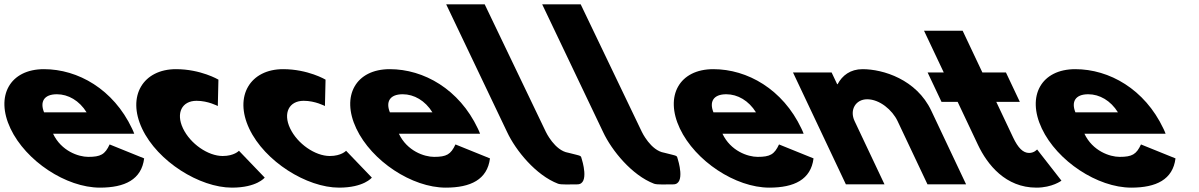

<svg xmlns="http://www.w3.org/2000/svg" viewBox="-146 -845 5496 880"><path d="M469.3 -232C467.5 -238 462.3 -249 459 -256C373.9 -436 211.4 -528 55.4 -528C-99.6 -528 -168.9 -406 -98 -256C-27.6 -107 157.1 15 312.1 15C426.1 15 502.6 -22 514.7 -119L356.5 -183C335.2 -137 315.4 -126 258.4 -126C213.4 -126 134.7 -153 97.3 -232ZM56 -330C36.8 -377 53.8 -413 114.8 -413C166.8 -413 217.5 -384 251 -330Z M754.9 -383C807.9 -383 852.3 -359 852.3 -359L855.1 -480C855.1 -480 774.4 -528 660.4 -528C511.4 -528 434.1 -406 505.5 -255C576.4 -105 769.1 15 917.1 15C1031.1 15 1067.3 -31 1067.3 -31L949.2 -154C949.2 -154 927.5 -130 874.5 -130C807.5 -130 726.1 -186 692.5 -257C659.4 -327 687.9 -383 754.9 -383Z M1245.9 -383C1298.9 -383 1343.3 -359 1343.3 -359L1346.1 -480C1346.1 -480 1265.4 -528 1151.4 -528C1002.4 -528 925.1 -406 996.5 -255C1067.4 -105 1260.1 15 1408.1 15C1522.1 15 1558.3 -31 1558.3 -31L1440.2 -154C1440.2 -154 1418.5 -130 1365.5 -130C1298.5 -130 1217.1 -186 1183.5 -257C1150.4 -327 1178.9 -383 1245.9 -383Z M2054.3 -232C2052.5 -238 2047.3 -249 2044 -256C1958.9 -436 1796.4 -528 1640.4 -528C1485.4 -528 1416.1 -406 1487 -256C1557.4 -107 1742.1 15 1897.1 15C2011.1 15 2087.6 -22 2099.7 -119L1941.5 -183C1920.2 -137 1900.4 -126 1843.4 -126C1798.4 -126 1719.7 -153 1682.3 -232ZM1641 -330C1621.8 -377 1638.8 -413 1699.8 -413C1751.8 -413 1802.5 -384 1836 -330Z M1899.1 -825 2178.1 -240C2218 -154.6 2310.6 -41.6 2411.7 -3C2425.5 2.3 2468.1 0 2500.2 0C2557.8 -0.3 2520.7 -115 2520.7 -115C2514.6 -134 2524.1 -128 2458.4 -145C2396.5 -154.7 2356.1 -240 2356.1 -240L2075.6 -825Z M2339.1 -825 2618.1 -240C2658 -154.6 2750.6 -41.6 2851.7 -3C2865.5 2.3 2908.1 0 2940.2 0C2997.8 -0.3 2960.7 -115 2960.7 -115C2954.6 -134 2964.1 -128 2898.4 -145C2836.5 -154.7 2796.1 -240 2796.1 -240L2515.6 -825Z M3537.3 -232C3535.5 -238 3530.3 -249 3527 -256C3441.9 -436 3279.4 -528 3123.4 -528C2968.4 -528 2899.1 -406 2970 -256C3040.4 -107 3225.1 15 3380.1 15C3494.1 15 3570.6 -22 3582.7 -119L3424.5 -183C3403.2 -137 3383.4 -126 3326.4 -126C3281.4 -126 3202.7 -153 3165.3 -232ZM3124 -330C3104.8 -377 3121.8 -413 3182.8 -413C3234.8 -413 3285.5 -384 3319 -330Z M3731 0H3908L3770.9 -290C3746.8 -341 3775.6 -390 3828.6 -390C3885.6 -390 3943.8 -341 3967.9 -290L4105 0H4282L4122.2 -338C4054.6 -481 3901.4 -528 3807.4 -528C3751.4 -528 3714.1 -499 3693 -459H3691L3665.5 -513H3488.5Z M4179.5 -513H4105.5L4169.3 -378H4243.3L4336.4 -181C4379.5 -90 4463.1 15 4604.1 15C4677.1 15 4719 -17 4719 -17L4607.4 -160C4607.4 -160 4593.9 -144 4570.9 -144C4542.9 -144 4520.1 -167 4497.4 -215L4420.3 -378H4528.3L4464.5 -513H4356.5L4266.2 -704H4089.2Z M5196.3 -232C5194.5 -238 5189.3 -249 5186 -256C5100.9 -436 4938.4 -528 4782.4 -528C4627.4 -528 4558.1 -406 4629 -256C4699.4 -107 4884.1 15 5039.1 15C5153.1 15 5229.6 -22 5241.7 -119L5083.5 -183C5062.2 -137 5042.4 -126 4985.4 -126C4940.4 -126 4861.7 -153 4824.3 -232ZM4783 -330C4763.8 -377 4780.8 -413 4841.8 -413C4893.8 -413 4944.5 -384 4978 -330Z"/></svg>

Font: Hussar
Style: BdOpOblFive
Weight: 700
Foundry: Cannot Into Space Fonts
Version: Version 2.00